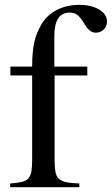

<svg xmlns="http://www.w3.org/2000/svg" viewBox="-20 -782 467 802"><path d="M344.7 -466.8H208V-115.2Q208 -84 211.4 -64.9Q214.8 -45.9 225.6 -35.6Q236.3 -25.4 256.8 -21Q277.3 -16.6 311.5 -15.6V0H22.5V-15.6Q52.7 -17.6 70.8 -22Q88.9 -26.4 98.6 -37.1Q108.4 -47.9 111.3 -66.4Q114.3 -85 114.3 -115.2V-466.8H23.4V-503.9H114.3Q114.3 -537.1 116.7 -562Q119.1 -586.9 123.5 -606.9Q127.9 -627 135.3 -644.5Q142.6 -662.1 153.3 -680.7Q174.8 -717.8 216.3 -739.7Q257.8 -761.7 310.5 -761.7Q361.3 -761.7 394 -742.2Q426.8 -722.7 426.8 -692.4Q426.8 -672.9 413.6 -659.2Q400.4 -645.5 379.9 -645.5Q366.2 -645.5 354.5 -654.8Q342.8 -664.1 330.1 -686.5Q315.4 -710.9 302.2 -720.2Q289.1 -729.5 270.5 -729.5Q207 -729.5 207 -630.9V-503.9H344.7Z"/></svg>

Font: BabelStone Tibetan Slim
Style: Regular
Weight: 400
Designer: Christopher J. Fynn
Foundry: BabelStone
Version: Version 10.011 October 1, 2023